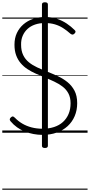

<svg xmlns="http://www.w3.org/2000/svg" viewBox="-20 -1164 788 1684"><path d="M353 19Q313 19 273.5 11.5Q234 4 197.5 -10.5Q161 -25 129.5 -47.5Q98 -70 73 -100Q65 -110 65.5 -117.5Q66 -125 75 -134Q85 -143 92 -143Q99 -143 112 -130Q140 -101 176.5 -79.5Q213 -58 257.5 -46.5Q302 -35 353 -35Q409 -35 454.5 -50Q500 -65 532 -94Q564 -123 581.5 -164.5Q599 -206 599 -258Q599 -308 580.5 -343.5Q562 -379 529.5 -404Q497 -429 455.5 -448.5Q414 -468 369 -486Q331 -502 292.5 -519Q254 -536 220.5 -558Q187 -580 161.5 -610Q136 -640 121.5 -679.5Q107 -719 107 -772Q107 -830 128 -874.5Q149 -919 185.5 -950.5Q222 -982 270.5 -998.5Q319 -1015 374 -1015Q433 -1015 480 -999Q527 -983 565 -957.5Q603 -932 634 -901Q643 -893 642.5 -885.5Q642 -878 634 -870Q625 -861 617 -860.5Q609 -860 598 -868Q567 -896 533.5 -917.5Q500 -939 461 -950.5Q422 -962 374 -962Q326 -962 287 -948.5Q248 -935 221 -910Q194 -885 179 -850Q164 -815 165 -772Q165 -719 183 -681.5Q201 -644 233 -618Q265 -592 306 -573Q347 -554 391 -537Q439 -518 486 -496.5Q533 -475 571.5 -444Q610 -413 633.5 -368.5Q657 -324 657 -259Q657 -197 635 -145.5Q613 -94 573 -57.5Q533 -21 477.5 -1Q422 19 353 19ZM374 134Q348 134 348 115V-1125Q348 -1144 374 -1144Q400 -1144 400 -1125V115Q400 134 374 134ZM0 490H748V500H0ZM0 -20H748V0H0ZM0 -505H748V-500H0ZM0 -1010H748V-1000H0Z"/></svg>

Font: Playwrite NG Modern Guides
Style: Regular
Weight: 400
Designer: Veronika Burian, José Scaglione
Foundry: TypeTogether
Version: Version 1.003